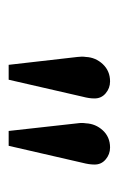

<svg xmlns="http://www.w3.org/2000/svg" viewBox="64 -884 273 441"><g transform="rotate(90 200.5 -663.5)"><path d="M163.1 -546.9H128.9L110.8 -705.1Q109.4 -715.3 110.8 -724.1Q111.8 -746.6 127.4 -763.2Q143.1 -779.8 167 -779.8Q182.6 -779.8 194.6 -769.5Q206.5 -759.3 206.1 -743.2Q206.1 -731.9 202.1 -716.8ZM314.9 -546.9H280.8L263.2 -705.1Q261.7 -715.3 263.2 -724.1Q264.2 -746.6 279.5 -763.2Q294.9 -779.8 318.8 -779.8Q334.5 -779.8 346.4 -769.5Q358.4 -759.3 357.9 -743.2Q357.9 -731.9 354 -716.8Z"/></g></svg>

Font: Literata Book
Style: Italic
Weight: 400
Italic angle: -3°
Designer: Latin by Veronika Burian and Jose Scaglione. Greek by Irene Vlachou. Cyrillic by Vera Evstafieva
Foundry: TypeTogether
Version: Version 1.003;PS 001.003;hotconv 1.0.88;makeotf.lib2.5.64775